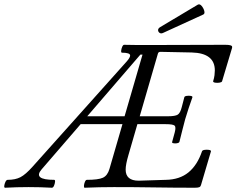

<svg xmlns="http://www.w3.org/2000/svg" viewBox="-86 -877 1108 900"><path d="M-62 3Q-67 3 -66 -6Q-65 -15 -60.5 -24.5Q-56 -34 -50 -34Q-14 -34 10 -46.5Q34 -59 67 -96L508 -589Q524 -607 524 -617Q524 -630 486 -630Q481 -630 482 -639.5Q483 -649 487 -658Q491 -667 496 -667Q527 -666 558.5 -666Q590 -666 621 -666Q708 -666 795.5 -666.5Q883 -667 970 -667Q1002 -667 1002 -658Q1002 -655 1002 -653L955 -496Q953 -491 942.5 -489.5Q932 -488 922.5 -489.5Q913 -491 913 -496Q918 -512 919.5 -524.5Q921 -537 921 -547Q921 -628 813 -631L666 -634Q656 -634 654 -625L569 -332H701Q735 -332 747 -339.5Q759 -347 766 -375L778 -421Q779 -426 789 -427.5Q799 -429 808 -427.5Q817 -426 816 -421Q807 -396 798.5 -370.5Q790 -345 782 -318Q776 -294 769 -268Q762 -242 755 -212Q753 -207 744 -205.5Q735 -204 727 -205.5Q719 -207 721 -212L733 -256Q740 -282 732 -288.5Q724 -295 690 -295H558L516 -150Q503 -106 503 -82Q503 -30 564 -30L691 -34Q756 -35 797.5 -69Q839 -103 861 -168Q863 -173 873 -174.5Q883 -176 893 -174.5Q903 -173 903 -168L856 -9Q854 -2 848 0.5Q842 3 827 3Q732 3 637.5 1.5Q543 0 448 0Q380 0 311 3Q307 3 307.5 -6Q308 -15 312 -24.5Q316 -34 321 -34Q375 -34 396.5 -44Q418 -54 427 -85L488 -295H292L109 -83Q67 -34 168 -34Q173 -34 172 -24.5Q171 -15 167 -6Q163 3 157 3Q103 0 48 0Q-7 0 -62 3ZM582 -621H572L323 -332H498ZM679 -723Q669 -718 662 -723Q655 -728 655 -736Q655 -744 665 -750L841 -855Q850 -860 859 -849.5Q868 -839 871.5 -826Q875 -813 867 -809Z"/></svg>

Font: Junicode SmExp
Style: Italic
Weight: 400
Width: 6
Italic angle: -11°
Designer: Peter S. Baker
Version: Version 2.205; ttfautohint (v1.8.4)